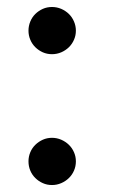

<svg xmlns="http://www.w3.org/2000/svg" viewBox="-20 -514 320 546"><path d="M195.8 -55.2Q195.8 -41 190.4 -28.8Q185.1 -16.6 175.8 -7.6Q166.5 1.5 154.1 6.8Q141.6 12.2 127.9 12.2Q113.8 12.2 101.8 6.8Q89.8 1.5 80.6 -7.6Q71.3 -16.6 66.2 -28.8Q61 -41 61 -55.2Q61 -68.8 66.2 -81.1Q71.3 -93.3 80.6 -102.3Q89.8 -111.3 101.8 -116.7Q113.8 -122.1 127.9 -122.1Q141.6 -122.1 154.1 -116.7Q166.5 -111.3 175.8 -102.3Q185.1 -93.3 190.4 -81.1Q195.8 -68.8 195.8 -55.2ZM195.8 -426.8Q195.8 -413.1 190.4 -400.9Q185.1 -388.7 175.8 -379.6Q166.5 -370.6 154.1 -365.2Q141.6 -359.9 127.9 -359.9Q113.8 -359.9 101.8 -365.2Q89.8 -370.6 80.6 -379.6Q71.3 -388.7 66.2 -400.9Q61 -413.1 61 -426.8Q61 -440.4 66.2 -452.9Q71.3 -465.3 80.6 -474.4Q89.8 -483.4 101.8 -488.8Q113.8 -494.1 127.9 -494.1Q141.6 -494.1 154.1 -488.8Q166.5 -483.4 175.8 -474.4Q185.1 -465.3 190.4 -452.9Q195.8 -440.4 195.8 -426.8Z"/></svg>

Font: BabelStone Ogham
Style: Italic
Weight: 400
Italic angle: -30°
Designer: Andrew West
Foundry: BabelStone
Version: Version 2.02 March 14, 2022